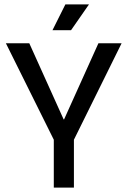

<svg xmlns="http://www.w3.org/2000/svg" viewBox="-20 -858 583 878"><path d="M226 0V-219L7 -660H114L271 -312H273L430 -660H536L318 -219V0ZM305 -720H220L279 -838H387Z"/></svg>

Font: Bricolage Grotesque 96pt ExtraBold 96pt
Style: Regular
Weight: 400
Version: Version 1.001;gftools[0.9.33.dev8+g029e19f]